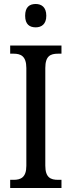

<svg xmlns="http://www.w3.org/2000/svg" viewBox="-20 -942 358 962"><path d="M159 -805C187 -805 212 -820 212 -863C212 -907 187 -922 159 -922C128 -922 106 -907 106 -863C106 -820 128 -805 159 -805ZM31 0H288V-41H271C234 -41 207 -52 207 -112V-601C207 -662 233 -673 271 -673H288V-714H31V-673H48C83 -673 112 -662 112 -601V-111C112 -52 83 -41 48 -41H31Z"/></svg>

Font: Noto Serif Bengali Condensed
Style: Regular
Weight: 400
Width: 3
Designer: Juan Bruce, Universal Thirst, Indian Type Foundry and the Monotype Design Team.
Foundry: Monotype Imaging Inc.
Version: Version 2.003